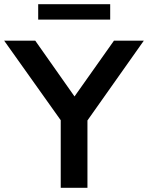

<svg xmlns="http://www.w3.org/2000/svg" viewBox="-46 -900 709 920"><path d="M245 0V-363L272 -286L-26 -705H123L325 -418H297L500 -705H643L347 -286L373 -363V0ZM137 -806V-880H482V-806Z"/></svg>

Font: Nunito Sans 12pt ExtraLight
Style: Regular
Weight: 200
Designer: Vernon Adams
Foundry: Vernon Adams
Version: Version 3.101;gftools[0.9.27]